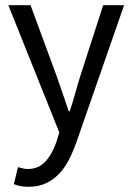

<svg xmlns="http://www.w3.org/2000/svg" viewBox="-20 -506 507 735"><path d="M90 209Q73 209 59 206.5Q45 204 33 199L49 134Q57 136 67 138.5Q77 141 86 141Q128 141 154.5 111.5Q181 82 196 37L207 1L12 -486H97L196 -217Q207 -185 219.5 -149.5Q232 -114 243 -80H247Q258 -113 268 -149Q278 -185 288 -217L375 -486H455L272 40Q259 76 243 107Q227 138 205 160.5Q183 183 155 196Q127 209 90 209Z"/></svg>

Font: Pinyin1712
Style: Regular
Weight: 400
Version: Version 1